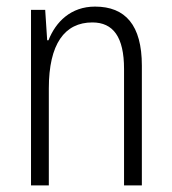

<svg xmlns="http://www.w3.org/2000/svg" viewBox="-20 -562 521 582"><path d="M268 -542C195 -542 149 -496 127 -440H123L117 -532H74V0H128V-294C128 -429 176 -494 260 -494C323 -494 356 -450 356 -353V0H410V-363C410 -486 360 -542 268 -542Z"/></svg>

Font: Noto Sans Myanmar Condensed Light
Style: Regular
Weight: 300
Width: 3
Designer: Monotype Design Team
Foundry: Monotype Imaging Inc.
Version: Version 2.107